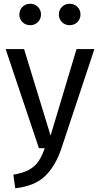

<svg xmlns="http://www.w3.org/2000/svg" viewBox="-20 -788 532 1021"><path d="M306 3Q275 95 219.5 148.5Q164 202 61 213L51 141Q103 132 134 115Q165 98 183.5 71.5Q202 45 218 0H187L10 -527H108L249 -67L387 -527H482ZM198 -711Q198 -687 181.5 -670.5Q165 -654 141 -654Q116 -654 99.5 -670.5Q83 -687 83 -711Q83 -735 99.5 -751.5Q116 -768 141 -768Q165 -768 181.5 -751.5Q198 -735 198 -711ZM408 -711Q408 -687 391.5 -670.5Q375 -654 350 -654Q326 -654 309.5 -670.5Q293 -687 293 -711Q293 -735 309.5 -751.5Q326 -768 350 -768Q375 -768 391.5 -751.5Q408 -735 408 -711Z"/></svg>

Font: Wolseley Sans
Style: Regular
Weight: 400
Designer: Carrois Corporate & Edenspiekermann AG
Foundry: Carrois Corporate GbR & Edenspiekermann AG
Version: Version 4.202